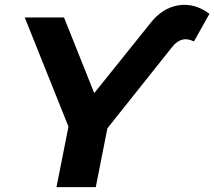

<svg xmlns="http://www.w3.org/2000/svg" viewBox="-20 -772 884 792"><path d="M213 0 270 -288 288 -186 82 -700H244L401 -307L303 -306L600 -676Q649 -739 715.5 -750Q782 -761 844 -715L780 -601Q754 -614 732 -608.5Q710 -603 690 -578L377 -185L432 -288L375 0Z"/></svg>

Font: Montserrat Thin
Style: Bold Italic
Weight: 700
Italic angle: -11.3°
Version: Version 9.000